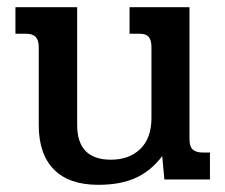

<svg xmlns="http://www.w3.org/2000/svg" viewBox="-20 -500 628 535"><path d="M88 -151V-369Q88 -388 79.5 -397Q71 -406 52 -406H23V-480H195V-152Q195 -55 289 -55Q340 -55 371 -85Q402 -115 402 -171V-369Q402 -388 394.5 -397Q387 -406 369 -406H341V-480H508V-111Q508 -92 517 -83.5Q526 -75 545 -75H565V0H438L432 -65Q400 -23 357.5 -4Q315 15 254 15Q172 15 130 -28Q88 -71 88 -151Z"/></svg>

Font: Pridi
Style: Regular
Weight: 400
Designer: Katatrad Team
Foundry: CadsonDemak
Version: Version 1.001